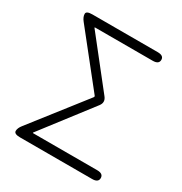

<svg xmlns="http://www.w3.org/2000/svg" viewBox="-170 -855 930 981"><g transform="rotate(30 295.0 -364.5)"><path d="M87 0Q51 0 51 -18Q51 -35 67 -55L310 -366Q314 -371 310 -376L73 -674Q57 -694 57 -712Q57 -729 93 -729H478Q514 -729 514 -704Q514 -678 478 -678H139Q134 -678 137 -674L355 -398Q376 -372 356 -346L133 -56Q130 -52 135 -52H512Q548 -52 548 -26Q548 0 512 0Z"/></g></svg>

Font: Resource Han Rounded KR Light
Style: Regular
Weight: 300
Designer: Cyano Hao (round all glyphs); Ryoko NISHIZUKA 西塚涼子 (kana, bopomofo & ideographs); Paul D. Hunt (Latin, Greek & Cyrillic)
Foundry: Cyano Hao
Version: 0.990